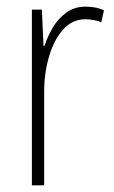

<svg xmlns="http://www.w3.org/2000/svg" viewBox="-20 -558 344 578"><path d="M238 -538Q252 -538 266 -535.5Q280 -533 293 -527L285 -491Q275 -495 263 -497.5Q251 -500 237 -500Q197 -500 169.5 -468.5Q142 -437 127.5 -387.5Q113 -338 113 -283V0H76V-529H106L111 -420H114Q123 -448 139 -475Q155 -502 179.5 -520Q204 -538 238 -538Z"/></svg>

Font: Noto Sans Lao UI Cond ExtLt
Style: Regular
Weight: 200
Width: 3
Designer: Monotype Design Team
Foundry: Monotype Imaging Inc.
Version: Version 2.000; ttfautohint (v1.8.4.7-5d5b)